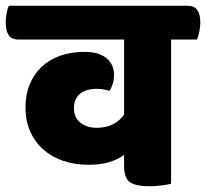

<svg xmlns="http://www.w3.org/2000/svg" viewBox="-60 -640 719 670"><path d="M594 -620Q618 -620 628.5 -605Q639 -590 639 -561Q639 -548 635.5 -529.5Q632 -511 627 -502H537V1Q529 4 505 7Q481 10 461 10Q416 10 394.5 -3.5Q373 -17 373 -62V-99Q350 -83 320.5 -74Q291 -65 249 -65Q201 -65 161 -78.5Q121 -92 91.5 -118Q62 -144 45.5 -181Q29 -218 29 -265Q29 -310 43.5 -345.5Q58 -381 85 -406.5Q112 -432 150 -445.5Q188 -459 235 -459Q285 -459 311.5 -437Q338 -415 338 -378Q338 -363 333.5 -348Q329 -333 322 -323Q315 -325 304.5 -327.5Q294 -330 279 -330Q239 -330 218.5 -312Q198 -294 198 -262Q198 -230 220.5 -212Q243 -194 278 -194Q310 -194 333.5 -206Q357 -218 373 -240V-502H5Q-20 -502 -30 -517.5Q-40 -533 -40 -563Q-40 -575 -37 -593Q-34 -611 -29 -620Z"/></svg>

Font: Baloo
Style: Regular
Weight: 400
Designer: Sarang Kulkarni and Ek Type
Foundry: Ek Type
Version: Version 1.100;PS 1.000;hotconv 1.0.88;makeotf.lib2.5.647800;